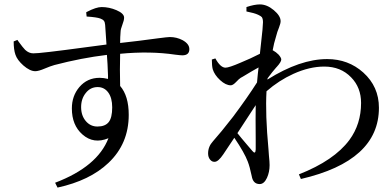

<svg xmlns="http://www.w3.org/2000/svg" viewBox="-20 -800 1780 871"><path d="M241 51 230 29Q422 -44 472 -173Q405 -145 354 -190Q306 -232 306 -308Q306 -365 340 -405Q376 -447 432 -447Q450 -447 470 -442Q470 -447 470 -457Q468 -516 465 -551Q349 -537 227 -505Q209 -500 183 -489Q155 -477 140 -477Q116 -477 86 -503Q58 -528 50 -552Q42 -575 42 -612L59 -619Q60 -617 63 -613Q84 -584 94 -574Q111 -558 131 -558Q158 -557 372 -586Q436 -595 463 -598Q462 -614 460 -643Q458 -675 457 -687Q456 -700 451 -706Q446 -712 435 -716Q419 -722 373 -725L371 -744Q372 -745 374 -746Q416 -768 441 -768Q475 -768 508 -754Q543 -739 543 -720Q543 -708 535 -687.5Q527 -667 527 -655Q525 -633 525 -605Q608 -614 695 -626Q741 -632 750 -632Q781 -632 808 -618Q839 -601 839 -577Q839 -549 807 -549Q799 -549 775 -552Q661 -569 525 -556Q523 -485 525 -410Q564 -365 564 -279Q564 -148 472 -61Q388 19 241 51ZM422 -226Q457 -226 473 -246Q489 -266 489 -313Q489 -356 471 -380.5Q453 -405 423 -405Q390 -405 369 -378Q348 -352 348 -314Q348 -276 369 -251Q390 -226 422 -226Z M1158 35Q1128 35 1122 -1Q1113 -44 1104 -67Q1089 -107 1043 -175Q1037 -166 1025 -148Q1003 -115 993 -100Q970 -66 954 -66Q942 -65 933 -76Q924 -87 924 -104Q924 -135 946 -159Q981 -198 1037 -270Q1102 -357 1146 -426Q1150 -472 1153 -494Q1127 -480 1081 -452Q1075 -449 1072 -447Q1064 -442 1052 -429Q1037 -413 1027 -413Q1004 -413 978.5 -436.5Q953 -460 945 -486Q941 -502 941 -530L957 -535Q980 -493 1003 -493Q1019 -493 1072 -516Q1116 -534 1159 -556Q1161 -572 1164 -602Q1173 -679 1173 -699Q1173 -714 1168 -722Q1164 -727 1151 -733Q1134 -741 1098 -748V-768Q1134 -780 1159 -780Q1191 -780 1222 -754Q1253 -728 1253 -704Q1253 -694 1246 -676Q1237 -654 1233 -637Q1222 -602 1217 -572L1219 -571Q1232 -564 1244 -552Q1256 -538 1256 -530Q1256 -519 1235 -496L1233 -494Q1216 -475 1194 -445L1193 -439Q1341 -532 1464 -532Q1560 -532 1628 -471Q1699 -407 1699 -311Q1699 -70 1345 12L1336 -9Q1496 -72 1565 -165Q1618 -237 1618 -333Q1618 -403 1573 -449Q1526 -498 1451 -498Q1384 -498 1311 -465Q1245 -435 1189 -386Q1183 -283 1198 -122Q1199 -111 1200 -94Q1203 -66 1203 -51Q1203 -19 1191 7Q1178 35 1158 35ZM1140 -122Q1140 -134 1140 -167Q1139 -266 1140 -323Q1133 -313 1119 -291Q1078 -228 1057 -196Q1071 -178 1101 -143Q1120 -121 1125 -115Q1139 -98 1140 -122Z"/></svg>

Font: GenRyuMin TW M
Style: Regular
Weight: 500
Version: Version 1.501;PS 1;hotconv 16.6.51;makeotf.lib2.5.65220